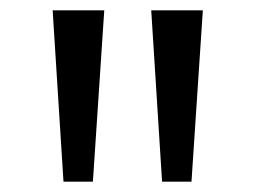

<svg xmlns="http://www.w3.org/2000/svg" viewBox="-20 -678 494 372"><path d="M103 -326 82 -658H182L160 -326ZM294 -326 273 -658H373L351 -326Z"/></svg>

Font: EauTest Semibold
Style: Regular
Weight: 600
Designer: Christian Thalmann (Catharsis Fonts)
Version: Version 0.001;PS 000.001;hotconv 1.0.88;makeotf.lib2.5.64775